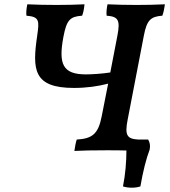

<svg xmlns="http://www.w3.org/2000/svg" viewBox="-20 -699 791 893"><path d="M616 -676C573 -676 516 -677 480 -679C476 -659 474 -640 476 -626C530 -622 540 -606 526 -533L493 -362C455 -356 407 -353 380 -353C272 -353 251 -400 275 -528C290 -607 306 -622 362 -626C368 -641 371 -659 373 -679C335 -677 286 -676 243 -676C199 -676 143 -677 107 -679C103 -659 101 -640 103 -626C164 -621 163 -603 153 -533C130 -376 134 -290 324 -290C383 -290 438 -298 483 -310L453 -158C437 -74 407 -54 337 -50C332 -36 329 -17 326 3C358 1 417 0 474 0C507 0 540 0 568 1C568 53 563 113 552 168C576 176 610 176 633 168C645 98 660 39 676 -3C680 -21 677 -37 669 -50H623C571 -53 559 -69 574 -144L649 -533C663 -606 681 -622 735 -626C741 -641 744 -659 747 -679C708 -677 660 -676 616 -676Z"/></svg>

Font: Vollkorn Semibold
Style: Italic
Weight: 600
Italic angle: -11°
Designer: Friedrich Althausen
Foundry: Friedrich Althausen
Version: Version 4.015;PS 004.015;hotconv 1.0.88;makeotf.lib2.5.64775